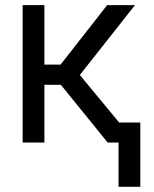

<svg xmlns="http://www.w3.org/2000/svg" viewBox="-20 -550 596 741"><path d="M67.4 -530.3H151.4V-300.8H213.9L393.6 -530.3H501L288.1 -260.7L439.9 -77.1H521.5V170.9H437.5V0H395.5L214.8 -222.7H151.4V0H67.4Z"/></svg>

Font: Pretendard Std
Style: Regular
Weight: 400
Designer: Base glyphs from Inter by Rasmus Andersson; Hangeul glyphs from Noto Sans CJK(Source Han Sans) by Jang Soo-young and Kan
Foundry: Kil Hyung-jin
Version: Version 1.309